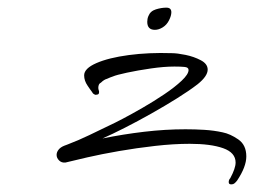

<svg xmlns="http://www.w3.org/2000/svg" viewBox="-20 -406 664 502"><path d="M586 76H584Q578 76 578 70Q578 64 582 60Q596 34 596 19Q596 -7 563.5 -18.5Q531 -30 476 -30Q434 -30 385.5 -24.5Q337 -19 291 -11Q245 -3 208 5.5Q171 14 151 19Q141 20 134.5 13.5Q128 7 128 -1Q128 -8 133 -14.5Q138 -21 148 -25L156 -28Q185 -39 213 -52.5Q241 -66 268 -79Q277 -83 300 -95Q323 -107 352.5 -124Q382 -141 409.5 -159.5Q437 -178 455 -195Q473 -212 473 -223Q473 -230 462.5 -231Q452 -232 436 -232Q409 -232 374.5 -227Q340 -222 312 -216Q284 -210 275 -206Q272 -205 268 -203.5Q264 -202 260 -200Q256 -199 252 -196.5Q248 -194 244 -190Q237 -187 237 -176Q237 -175 237.5 -172.5Q238 -170 239 -167V-165Q239 -160 235.5 -159Q232 -158 230 -158Q223 -160 221 -165Q219 -168 215.5 -172.5Q212 -177 209 -182Q200 -195 200 -209Q200 -227 232 -241Q264 -255 316.5 -262Q369 -269 429 -267Q443 -267 465 -262.5Q487 -258 505 -248.5Q523 -239 523 -224Q523 -207 497 -186Q475 -169 443 -149Q411 -129 375.5 -109Q340 -89 306.5 -72Q273 -55 248 -44Q302 -55 357 -61.5Q412 -68 465 -68Q490 -68 514.5 -66.5Q539 -65 562 -60Q582 -56 603 -41.5Q624 -27 624 3Q624 30 600 66Q597 70 593.5 73Q590 76 586 76ZM385 -328Q365 -328 365 -349Q365 -357 368 -364Q373 -377 387.5 -381.5Q402 -386 415 -386Q428 -386 428 -374Q428 -365 422 -353Q416 -341 405.5 -334.5Q395 -328 385 -328Z"/></svg>

Font: WindSong Medium
Style: Regular
Weight: 500
Designer: Robert E. Leuschke
Foundry: Robert E. Leuschke
Version: Version 1.010; ttfautohint (v1.8.3)